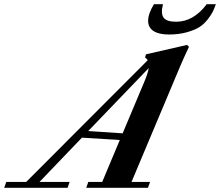

<svg xmlns="http://www.w3.org/2000/svg" viewBox="-90 -889 1042 909"><path d="M709.5 -725.6Q662.1 -725.6 636.7 -742.2Q611.3 -758.8 611.3 -790.5Q611.3 -823.7 638.7 -869.1H681.6Q670.4 -824.7 684.6 -805.4Q698.7 -786.1 743.7 -786.1Q826.2 -786.1 888.7 -869.1H932.1Q924.3 -848.1 917.5 -833.7Q910.6 -819.3 893.1 -796.9Q875.5 -774.4 853.5 -760.5Q831.5 -746.6 793.9 -736.1Q756.3 -725.6 709.5 -725.6ZM-70.3 0 -60.1 -27.8H34.2L609.4 -604Q605.5 -610.8 596.7 -616.7L601.1 -631.8L795.4 -676.3L804.7 -667.5Q776.4 -607.4 763.2 -575.7L532.7 -27.8H620.6L610.4 0H318.4L328.1 -27.8H394L477.1 -226.1L297.9 -237.3L97.2 -27.8H239.7L230 0ZM592.3 -499.5Q609.4 -539.1 614.3 -566.9L327.6 -268.6L490.7 -257.8Z"/></svg>

Font: Elstob 14pt
Style: Bold Italic
Weight: 700
Italic angle: -20°
Designer: Peter S. Baker
Version: Version 1.015